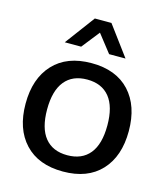

<svg xmlns="http://www.w3.org/2000/svg" viewBox="-111 -822 793 917"><g transform="rotate(15 285.0 -363.0)"><path d="M473.4 -61.8Q406.7 9.8 285.2 9.8Q163.6 9.8 96.7 -61.8Q29.8 -133.3 29.8 -257.8Q29.8 -382.3 96.7 -454.1Q163.6 -525.9 285.2 -525.9Q406.7 -525.9 473.4 -454.1Q540 -382.3 540 -257.8Q540 -133.3 473.4 -61.8ZM434.1 -257.8Q434.1 -350.1 395.8 -397.5Q357.4 -444.8 285.2 -444.8Q212.9 -444.8 174.6 -397.5Q136.2 -350.1 136.2 -257.8Q136.2 -165 174.6 -117.9Q212.9 -70.8 285.2 -70.8Q357.4 -70.8 395.8 -117.9Q434.1 -165 434.1 -257.8ZM435.1 -588.9H354L285.2 -676.8L215.8 -588.9H134.8L244.1 -735.8H326.2Z"/></g></svg>

Font: Creato Display Medium
Style: Regular
Weight: 500
Version: Version 1.000